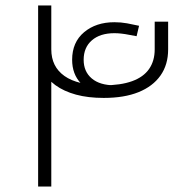

<svg xmlns="http://www.w3.org/2000/svg" viewBox="-20 -680 673 700"><path d="M358 -323Q301 -323 257 -335Q213 -347 182 -369.5Q151 -392 135 -425Q119 -458 119 -500V-660H167V-500Q167 -437 215 -403Q263 -369 358 -369Q420 -369 461.5 -384Q503 -399 523.5 -428.5Q544 -458 544 -500V-601H593V-500Q593 -444 565 -404.5Q537 -365 485 -344Q433 -323 358 -323ZM119 0V-660H167V0ZM357 -333Q306 -343 274.5 -376.5Q243 -410 243 -462Q243 -526 286.5 -562.5Q330 -599 397 -599Q421 -599 443 -595Q465 -591 487 -586L478 -548Q466 -550 451 -553Q436 -556 422.5 -557.5Q409 -559 397 -559Q345 -559 315 -533Q285 -507 285 -462Q285 -419 314.5 -394Q344 -369 398 -369Z"/></svg>

Font: Cairo Play Light
Style: Regular
Weight: 300
Version: Version 3.119